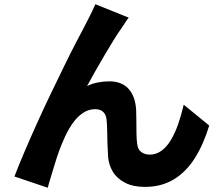

<svg xmlns="http://www.w3.org/2000/svg" viewBox="-20 -826 1040 904"><path d="M586 -743Q578 -733 570 -720.5Q562 -708 554 -696Q535 -670 514 -635.5Q493 -601 471 -564Q449 -527 428.5 -490.5Q408 -454 390 -421Q415 -433 442 -438Q469 -443 495 -443Q553 -443 585 -408Q617 -373 621 -309Q622 -289 622 -259Q622 -229 622.5 -198.5Q623 -168 626 -148Q629 -121 646 -109.5Q663 -98 685 -98Q715 -98 740 -116Q765 -134 784.5 -166.5Q804 -199 819 -242Q834 -285 845 -333L965 -235Q939 -148 898 -82.5Q857 -17 798.5 18.5Q740 54 662 54Q606 54 568 34Q530 14 511 -18Q492 -50 489 -88Q487 -115 486 -148Q485 -181 484.5 -211.5Q484 -242 482 -260Q480 -285 466.5 -298.5Q453 -312 428 -312Q396 -312 368 -292.5Q340 -273 317.5 -239Q295 -205 278 -164Q268 -142 257.5 -113Q247 -84 237.5 -52Q228 -20 219 8.5Q210 37 205 58L48 5Q67 -45 94.5 -109.5Q122 -174 154 -245Q186 -316 219.5 -385.5Q253 -455 283.5 -517.5Q314 -580 338.5 -627Q363 -674 376 -698Q386 -718 400 -745Q414 -772 429 -806Z"/></svg>

Font: Noto Sans KR ExtraBold
Style: Regular
Weight: 800
Designer: Ryoko NISHIZUKA  (kana, bopomofo & ideographs); Paul D. Hunt (Latin, Greek & Cyrillic); Sandoll Communications , Soo-you
Foundry: Adobe
Version: Version 2.004-H2;hotconv 1.0.118;makeotfexe 2.5.65603